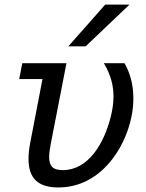

<svg xmlns="http://www.w3.org/2000/svg" viewBox="-20 -825 642 845"><path d="M280.8 -621.1H356.9L549.8 -804.7H442.9ZM236.8 0C419.4 0 529.3 -167 558.6 -311.5C564.5 -339.8 566.9 -366.7 566.9 -392.1C566.9 -454.6 551.3 -506.8 527.8 -546.9H437C468.8 -494.1 479.5 -445.8 479.5 -400.4C479.5 -369.6 474.6 -340.3 467.8 -312.5C437 -188.5 366.2 -76.2 256.3 -76.2C213.9 -76.2 196.3 -92.8 196.3 -134.3C196.3 -149.9 199.2 -169.4 203.6 -192.9L272.5 -546.9H78.1L64.5 -477.1H167L113.3 -198.2C107.9 -170.9 105.5 -147 105.5 -125.5C105.5 -40 147.9 0 236.8 0Z"/></svg>

Font: Hack
Style: Oblique
Weight: 400
Italic angle: -12°
Monospace: yes
Designer: Christopher Simpkins
Foundry: Christopher Simpkins
Version: Version 2.010